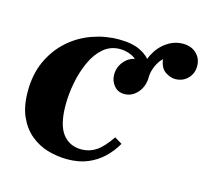

<svg xmlns="http://www.w3.org/2000/svg" viewBox="-85 -635 805 743"><g transform="rotate(15 318.0 -264.0)"><path d="M431 -379Q431 -426 449 -461.5Q467 -497 497 -517.5Q527 -538 561 -538Q595 -538 615.5 -518Q636 -498 636 -468Q636 -438 616 -418Q596 -398 566 -398Q547 -398 526.5 -411.5Q506 -425 501 -460Q486 -446 476 -423Q466 -400 466 -379ZM242 10Q203 10 165 -1Q127 -12 96 -37.5Q65 -63 46.5 -104Q28 -145 28 -205Q28 -274 52.5 -327Q77 -380 118 -416.5Q159 -453 211 -471.5Q263 -490 317 -490Q370 -490 403 -474Q436 -458 451 -432.5Q466 -407 466 -379Q466 -342 444 -316.5Q422 -291 391 -291Q365 -291 349.5 -310Q334 -329 334 -354Q334 -386 356 -410Q378 -434 409 -434Q434 -434 445 -419.5Q456 -405 456 -388L420 -379Q420 -405 406.5 -422Q393 -439 372.5 -447Q352 -455 331 -455Q293 -455 265 -431Q237 -407 219 -367.5Q201 -328 192 -282Q183 -236 183 -192Q183 -113 210.5 -77Q238 -41 286 -41Q318 -41 344.5 -58.5Q371 -76 401 -120L431 -102Q412 -69 385.5 -44Q359 -19 324 -4.5Q289 10 242 10Z"/></g></svg>

Font: Brygada 1918
Style: Italic
Weight: 400
Italic angle: -8°
Designer: Mateusz Machalski | Borys Kosmynka | Przemek Hoffer
Foundry: NIEPODLEGLA 2018
Version: Version 3.006